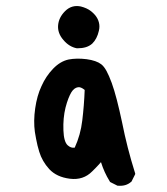

<svg xmlns="http://www.w3.org/2000/svg" viewBox="-20 -583 540 621"><path d="M357.9 16.6 338.4 6.8 335.9 5.4 334.5 2.9Q316.9 -25.4 306.6 -58.6Q302.7 -54.2 298.3 -49.3Q293.9 -44.4 289.1 -39.6Q284.2 -34.7 278.3 -28.8Q249.5 0.5 206.1 -4.9Q163.1 -10.3 139.2 -36.1Q116.2 -61.5 106.9 -92.3Q104 -102.1 101.3 -112.5Q98.6 -123 96.7 -134Q94.7 -145 92.8 -156.2Q87.9 -191.4 93.8 -232.4Q96.7 -252.9 101.8 -271Q106.9 -289.1 114.3 -304.7Q128.4 -336.4 151.4 -360.4Q174.8 -384.8 202.1 -390.6Q228 -395.5 259.8 -391.6Q292 -387.2 307.6 -375Q316.4 -368.2 324.5 -353.5Q332.5 -338.9 341.3 -314.9Q349.6 -292 357.9 -260Q366.2 -228 375 -186.5Q391.1 -105 416.5 -24.4L417.5 -20.5L416 -17.1L406.2 2.4L405.3 4.4L403.8 5.4Q387.2 20 361.3 17.6H359.4ZM221.7 -105.5Q240.7 -147 246.1 -193.4Q252 -241.7 253.9 -292Q241.2 -302.7 231.9 -300.8Q219.7 -298.8 210.9 -284.7Q206.1 -276.9 201.2 -264.4Q196.3 -252 191.9 -234.9Q183.6 -201.2 185.1 -161.6Q186.5 -124.5 198.7 -113.3Q204.1 -108.4 209.7 -106.4Q215.3 -104.5 221.7 -105.5ZM228.5 -426.8Q203.6 -431.6 185.1 -453.6Q165.5 -476.1 168 -502Q170.4 -526.9 190.4 -546.9Q211.9 -568.4 241.7 -562Q251 -559.6 259.3 -555.9Q267.6 -552.2 274.7 -546.6Q281.7 -541 287.6 -534.2Q296.9 -522.9 300 -510Q303.2 -497.1 299.8 -483.4Q293.9 -457 278.3 -441.9Q269.5 -434.1 257.6 -430.4Q245.6 -426.8 230.5 -426.8H229.5Z"/></svg>

Font: NaikaiFont
Style: Bold
Weight: 700
Version: Version 1.89